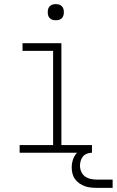

<svg xmlns="http://www.w3.org/2000/svg" viewBox="-20 -739 565 929"><path d="M75 0V-37H237V-493H89V-530H277V-37H425V0ZM250 -641Q242 -641 234.5 -643Q227 -645 221 -651Q215 -657 213 -664.5Q211 -672 211 -680Q211 -688 213 -695.5Q215 -703 221 -709Q227 -715 234.5 -717Q242 -719 250 -719Q258 -719 265.5 -717Q273 -715 279 -709Q285 -703 287 -695.5Q289 -688 289 -680Q289 -672 287 -664.5Q285 -657 279 -651Q273 -645 265.5 -643Q258 -641 250 -641ZM450 170Q435 170 420 168.5Q405 167 391 162Q377 157 364.5 148.5Q352 140 343 127.5Q334 115 330.5 100.5Q327 86 327 71Q327 51 333.5 32Q340 13 353.5 -0.5Q367 -14 386.5 -19.5Q406 -25 425 -25V0Q413 0 401 4.5Q389 9 381.5 18Q374 27 370.5 39Q367 51 367 63Q367 78 373.5 92.5Q380 107 392.5 115.5Q405 124 420 127Q435 130 450 130H525V170Z"/></svg>

Font: Iosevka Slab Extralight
Style: Regular
Weight: 200
Monospace: yes
Designer: Belleve Invis
Foundry: Belleve Invis
Version: Version 11.1.1; ttfautohint (v1.8.3)